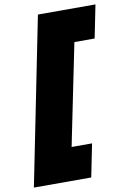

<svg xmlns="http://www.w3.org/2000/svg" viewBox="-146 -845 673 999"><g transform="rotate(-10 190.5 -345.5)"><path d="M127 -787H431L396 -613H289L180 -78H288L253 96H-50Z"/></g></svg>

Font: Readiness ExtraBold
Style: Italic
Weight: 800
Italic angle: -12°
Designer: Katatrad Team
Foundry: CadsonDemak
Version: Version 1.00;January 16, 2020;FontCreator 12.0.0.2550 64-bit